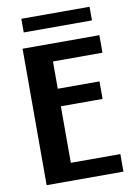

<svg xmlns="http://www.w3.org/2000/svg" viewBox="-93 -910 686 970"><g transform="rotate(-10 250.0 -425.0)"><path d="M66 0H460V-90H206V-380H420V-470H206V-610H460V-700H66ZM86 -780H436V-850H86Z"/></g></svg>

Font: Tanklager Original
Style: Regular
Weight: 400
Designer: Ariel Martín Pérez
Foundry: Tunera Type Foundry
Version: Version 1.000;Glyphs 3.3 (3310)